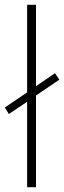

<svg xmlns="http://www.w3.org/2000/svg" viewBox="-38 -780 267 800"><path d="M75 0H112V-382L209 -448L191 -475L112 -421V-760H75V-395L-18 -332L-1 -305L75 -356Z"/></svg>

Font: Noto Sans Lao UI ExtCond ExtLt
Style: Regular
Weight: 200
Width: 2
Designer: Monotype Design Team
Foundry: Monotype Imaging Inc.
Version: Version 2.000